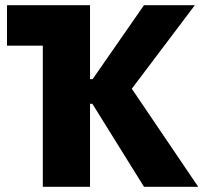

<svg xmlns="http://www.w3.org/2000/svg" viewBox="-20 -720 786 740"><path d="M145 0H327V-320H336L535 0H744L488 -378L731 -700H535L337 -415H327V-700H7V-544H145Z"/></svg>

Font: Fixel Display ExtraBold
Style: Regular
Weight: 800
Designer: AlfaBravo + MacPaw
Foundry: Kyrylo Tkachov, Marchela Mozhyna, Serhii Makarenko, Maria Weinstein, Zakhar Kryvoshyya
Version: Version 1.211